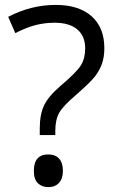

<svg xmlns="http://www.w3.org/2000/svg" viewBox="-20 -744 469 778"><path d="M141.1 -196.8V-223.1Q141.1 -280.3 158.7 -317.1Q176.3 -354 224.1 -395Q290.5 -451.2 307.9 -479.5Q325.2 -507.8 325.2 -547.9Q325.2 -597.7 293.2 -624.8Q261.2 -651.9 201.2 -651.9Q162.6 -651.9 126 -642.8Q89.4 -633.8 42 -609.9L13.2 -675.8Q105.5 -724.1 206.1 -724.1Q299.3 -724.1 351.1 -678.2Q402.8 -632.3 402.8 -548.8Q402.8 -513.2 393.3 -486.1Q383.8 -459 365.2 -434.8Q346.7 -410.6 285.2 -356.9Q235.8 -314.9 220 -287.1Q204.1 -259.3 204.1 -212.9V-196.8ZM117.2 -51.8Q117.2 -118.2 175.8 -118.2Q204.1 -118.2 219.5 -101.1Q234.9 -84 234.9 -51.8Q234.9 -20.5 219.2 -3.2Q203.6 14.2 175.8 14.2Q150.4 14.2 133.8 -1.2Q117.2 -16.6 117.2 -51.8Z"/></svg>

Font: f0_4961  
Style: Regular
Weight: 400
Foundry: Ascender Corporation
Version: Version 1.10